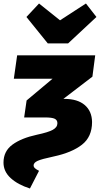

<svg xmlns="http://www.w3.org/2000/svg" viewBox="-40 -850 584 1097"><path d="M-20 79Q-20 14 31 -23.5Q82 -61 170 -80Q236 -94 262 -108.5Q288 -123 288 -146Q288 -164 272.5 -171.5Q257 -179 218 -179H98L112 -276L260 -400H39L58 -534H504L488 -412L322 -285H328Q403 -285 444 -250Q485 -215 486 -153Q486 -68 428 -23Q370 22 267 44Q196 59 174 69.5Q152 80 152 95Q152 104 159.5 111Q167 118 183 126L131 227Q62 205 21 167.5Q-20 130 -20 79ZM451 -830 511 -753 349 -602H233L111 -753L183 -830L303 -734Z"/></svg>

Font: Fira Sans Black
Style: Italic
Weight: 900
Italic angle: -8°
Designer: Carrois Corporate & Edenspiekermann AG
Foundry: Carrois Corporate GbR & Edenspiekermann AG
Version: Version 4.203